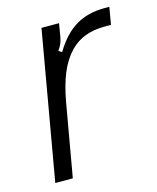

<svg xmlns="http://www.w3.org/2000/svg" viewBox="-90 -623 561 687"><g transform="rotate(-15 190.0 -279.5)"><path d="M30 0 126 -549H191L183 -501Q180 -485 175.5 -475Q171 -465 163 -454L175 -446Q210 -505 255 -532Q300 -559 362 -559H380L369 -495H344Q265 -495 218 -447Q189 -417 171 -373.5Q153 -330 142 -268L95 0Z"/></g></svg>

Font: Open Sauce Sans Light Italic
Style: Regular
Weight: 300
Italic angle: -10°
Designer: Alfredo Marco Pradil
Foundry: Creative Sauce Fz LLC
Version: Version 1.477